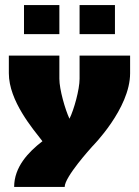

<svg xmlns="http://www.w3.org/2000/svg" viewBox="-20 -740 550 760"><path d="M75 -605H215V-720H75ZM295 -605H435V-720H295ZM495 -520H295V-428C295 -386 273 -306 255 -270C238 -306 215 -386 215 -428V-520H15V-450C15 -340 111 -229 148 -181C92 -138 36 -79 36 0H236C236 -40 339 -153 345 -160C345 -160 495 -310 495 -450Z"/></svg>

Font: MikodacsPCS
Style: Regular
Weight: 900
Designer: gluk (gluksza@wp.pl)
Foundry: gluk (gluksza@wp.pl)
Version: Version 0.27